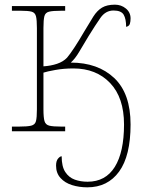

<svg xmlns="http://www.w3.org/2000/svg" viewBox="-20 -562 620 822"><path d="M354 240Q319 240 288.5 230.5Q258 221 239 200Q220 179 220 147Q220 127 228.5 117Q237 107 244 107Q244 151 259.5 174.5Q275 198 300 207Q325 216 355 216Q432 216 471.5 152.5Q511 89 511 -29Q511 -144 451.5 -206.5Q392 -269 294 -269Q253 -269 217 -262.5Q181 -256 166 -251V-94Q166 -59 170.5 -43.5Q175 -28 191 -24Q207 -20 243 -20H259V0H31V-20H61Q97 -20 113.5 -24Q130 -28 134 -43.5Q138 -59 138 -94V-442Q138 -477 134 -492.5Q130 -508 115.5 -512Q101 -516 70 -516H31V-536H259V-516H242Q206 -516 190 -512Q174 -508 170 -492.5Q166 -477 166 -442V-278Q198 -280 224.5 -289Q251 -298 267 -315Q279 -329 298.5 -358.5Q318 -388 340 -426Q363 -465 379.5 -491Q396 -517 417 -529.5Q438 -542 472 -542Q499 -542 519 -525.5Q539 -509 539 -483Q539 -470 536 -460Q533 -450 520 -447Q520 -481 509.5 -499Q499 -517 466 -517Q432 -517 410 -485.5Q388 -454 359 -407Q337 -371 319.5 -341Q302 -311 283 -294Q399 -294 469 -228Q539 -162 539 -29Q539 105 490 172.5Q441 240 354 240Z"/></svg>

Font: Noto Serif Thin
Style: Regular
Weight: 100
Designer: Monotype Design Team
Foundry: Monotype Imaging Inc.
Version: Version 2.015